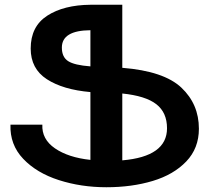

<svg xmlns="http://www.w3.org/2000/svg" viewBox="-20 -777 880 807"><path d="M427 10Q321 10 227.5 -20Q134 -50 77.5 -109.5Q21 -169 24 -253H158Q155 -192 211 -153.5Q267 -115 360 -105V-390Q245 -400 177 -444Q109 -488 109 -573Q109 -666 178.5 -711Q248 -756 360 -757H494V-492Q669 -478 742.5 -408.5Q816 -339 816 -236Q816 -154 763 -98.5Q710 -43 622 -16.5Q534 10 427 10ZM360 -498V-650Q240 -649 240 -577Q240 -537 266.5 -520Q293 -503 360 -498ZM494 -384V-103Q682 -119 682 -238Q682 -304 637 -339Q592 -374 494 -384Z"/></svg>

Font: Montserrat arm2 Medium
Style: Regular
Weight: 500
Designer: Julieta Ulanovsky
Foundry: Julieta Ulanovsky
Version: Version 6.000